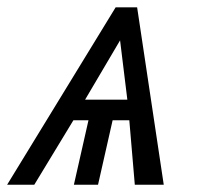

<svg xmlns="http://www.w3.org/2000/svg" viewBox="-46 -508 559 528"><path d="M-26.4 0 272 -487.8H331.1L404.3 0H324.7L309.6 -177.2H263.7L223.6 0H157.2L197.3 -177.2H155.8L48.3 0ZM188 -233.9H304.2L284.2 -397Z"/></svg>

Font: HK Grotesk Italic
Style: Regular
Weight: 400
Italic angle: -13°
Designer: Alfredo Marco Pradil and Stefan Peev
Foundry: Hanken Design Co.
Version: Version 1.000;PS 001.000;hotconv 1.0.88;makeotf.lib2.5.64775